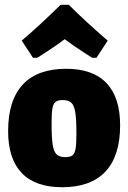

<svg xmlns="http://www.w3.org/2000/svg" viewBox="-20 -772 537 804"><path d="M483 -247Q483 -119 421.5 -53.5Q360 12 240 12Q128 12 71 -47.5Q14 -107 14 -223Q14 -352 75.5 -418Q137 -484 257 -484Q369 -484 426 -424Q483 -364 483 -247ZM196 -257Q196 -196 200.5 -166.5Q205 -137 217 -125.5Q229 -114 254 -114Q274 -114 283.5 -121.5Q293 -129 296.5 -149.5Q300 -170 300 -211Q300 -271 295.5 -300.5Q291 -330 279 -341.5Q267 -353 243 -353Q223 -353 213 -345.5Q203 -338 199.5 -318Q196 -298 196 -257ZM71 -602Q140 -660 234 -752H268Q338 -682 431 -602L384 -530H366Q290 -578 251 -608Q212 -578 136 -530H118Z"/></svg>

Font: Luna Sans Black
Style: Regular
Weight: 900
Designer: Juan Pablo del Peral
Foundry: Huerta Tipografica
Version: Version 2.001; ttfautohint (v1.5)